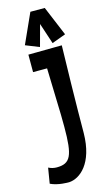

<svg xmlns="http://www.w3.org/2000/svg" viewBox="-140 -966 567 1019"><g transform="rotate(-15 144.0 -456.5)"><path d="M72 -703V-607H149C158 -312 157 -323 157 -283C157 -125 139 -86 63 -86C49 -86 33 -89 18 -97L4 -12C45 8 100 7 106 7C165 4 246 -58 248 -225C248 -225 248 -392 256 -705ZM288 -757 220 -920H141L67 -756L142 -726L174 -844L212 -729L288 -757Z"/></g></svg>

Font: Mouse Memoirs
Style: Regular
Weight: 400
Designer: Astigmatic (AOETI)
Foundry: Astigmatic (AOETI)
Version: Version 1.000